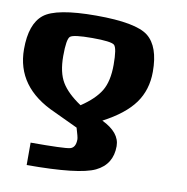

<svg xmlns="http://www.w3.org/2000/svg" viewBox="-93 -840 1029 1055"><g transform="rotate(10 422.0 -312.5)"><path d="M500 -500Q500 -593.8 482.4 -609.4Q464.8 -625 359.4 -625Q253.9 -625 236.3 -609.4Q218.8 -593.8 218.8 -500Q218.8 -408.2 251 -354.5Q283.2 -300.8 359.4 -250Q435.5 -300.8 467.8 -354.5Q500 -408.2 500 -500ZM226.6 -187.5Q0 -287.1 0 -500Q0 -640.6 68.4 -695.3Q136.7 -750 359.4 -750Q582 -750 650.4 -695.3Q718.8 -640.6 718.8 -500Q718.8 -398.4 665 -324.2Q611.3 -250 492.2 -187.5Q593.8 -138.7 593.8 -62.5Q593.8 39.1 504.9 82Q416 125 125 125V0Q312.5 0 343.8 -7.8Q375 -15.6 375 -62.5Q375 -74.2 359.4 -125Z"/></g></svg>

Font: CraftyPE
Style: Regular
Weight: 400
Designer: Erek Butcher
Foundry: Haunted Coop
Version: Version 0.018;April 4, 2024;FontCreator 15.0.0.2962 64-bit